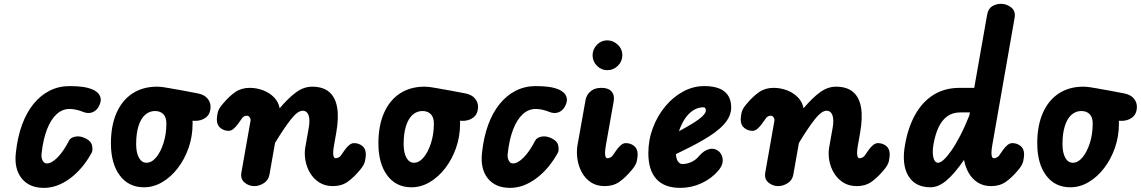

<svg xmlns="http://www.w3.org/2000/svg" viewBox="-20 -948 5811 978"><path d="M204 9Q128.5 9 89.8 -40Q51 -89 61 -172Q69.5 -250.5 92.5 -313Q115.5 -375.5 151.2 -419.2Q187 -463 233.2 -486.2Q279.5 -509.5 334 -509.5Q372 -509.5 401 -505.5Q430 -501.5 453 -491.5Q462.5 -488 474.5 -478.2Q486.5 -468.5 491.8 -451.8Q497 -435 485.5 -410Q474 -385.5 452 -376.5Q430 -367.5 405 -377.5Q385 -385.5 367.5 -389.2Q350 -393 334 -393Q297.5 -393 268.2 -366.2Q239 -339.5 219.5 -289.2Q200 -239 192 -168.5Q189 -145.5 196.8 -130.5Q204.5 -115.5 218.5 -115.5Q243 -115.5 273.2 -146.2Q303.5 -177 331.5 -231.5Q339.5 -247.5 364.2 -252.2Q389 -257 417 -242.5Q445 -229 449.2 -205.2Q453.5 -181.5 447 -170Q401.5 -87 336.5 -39Q271.5 9 204 9Z M713.5 6Q635 6 590 -54.5Q545 -115 545 -218Q545 -308 573.5 -372.8Q602 -437.5 654.8 -472Q707.5 -506.5 779.5 -506.5Q793 -506.5 811.5 -504Q830 -501.5 847.2 -498.2Q864.5 -495 872.5 -493.5Q875.5 -493 883 -491.8Q890.5 -490.5 914.2 -486.2Q938 -482 989 -472Q1020.5 -465.5 1036.5 -446.8Q1052.5 -428 1052.5 -404.5Q1052.5 -367.5 1028 -349Q1003.5 -330.5 966.5 -332.5L960.5 -333Q961 -329.5 961 -325.5Q961 -321.5 961 -317.5Q961 -253.5 940.8 -195.2Q920.5 -137 885.8 -91.8Q851 -46.5 806.5 -20.2Q762 6 713.5 6ZM673.5 -214Q673.5 -170 687.8 -144.5Q702 -119 726 -119Q753 -119 776 -147Q799 -175 813.2 -220.5Q827.5 -266 827.5 -318.5Q827.5 -351 811.8 -366.8Q796 -382.5 769.5 -382.5Q740.5 -382.5 718.8 -362.8Q697 -343 685.2 -305.2Q673.5 -267.5 673.5 -214Z M1275.5 0Q1247.5 0 1225.8 -18.2Q1204 -36.5 1209.5 -68.5L1256 -332Q1257 -337 1255.8 -341.8Q1254.5 -346.5 1252 -350.2Q1249.5 -354 1246 -356.2Q1242.5 -358.5 1238.5 -358.5Q1227.5 -358.5 1222 -354.5Q1216.5 -350.5 1213.5 -346.5L1192 -316.5Q1182 -302.5 1169.8 -292Q1157.5 -281.5 1144.5 -281.5Q1121.5 -281.5 1103 -296Q1084.5 -310.5 1084.5 -339.5Q1084.5 -353 1088.8 -373.5Q1093 -394 1114.5 -418.5Q1147 -457.5 1178.2 -479Q1209.5 -500.5 1252 -500.5Q1287.5 -500.5 1320.2 -488Q1353 -475.5 1375.8 -452.2Q1398.5 -429 1404.5 -396.5Q1449.5 -449.5 1488.5 -478Q1527.5 -506.5 1570 -506.5Q1624.5 -506.5 1656.2 -480Q1688 -453.5 1697.2 -401.2Q1706.5 -349 1692.5 -270.5L1680 -199.5Q1677 -179.5 1677.2 -166.8Q1677.5 -154 1680.8 -148Q1684 -142 1689.5 -142Q1697.5 -142 1704.8 -146Q1712 -150 1715 -154L1736 -184Q1746 -198.5 1758.5 -208.8Q1771 -219 1783.5 -219Q1807 -219 1825.2 -204.8Q1843.5 -190.5 1843.5 -161.5Q1843.5 -148 1839.2 -127.5Q1835 -107 1813.5 -82Q1781 -43 1750 -21.5Q1719 0 1676 0Q1635.5 0 1606.5 -18.5Q1577.5 -37 1559.8 -66.5Q1542 -96 1535.8 -130.5Q1529.5 -165 1535 -197L1552 -292.5Q1557.5 -322.5 1555.5 -342.8Q1553.5 -363 1544.8 -373.5Q1536 -384 1522 -384Q1496 -384 1460.8 -338.8Q1425.5 -293.5 1381 -220L1352.5 -58.5Q1347.5 -30 1323.8 -15Q1300 0 1275.5 0Z M2076 6Q1997.5 6 1952.5 -54.5Q1907.5 -115 1907.5 -218Q1907.5 -308 1936 -372.8Q1964.5 -437.5 2017.2 -472Q2070 -506.5 2142 -506.5Q2155.5 -506.5 2174 -504Q2192.5 -501.5 2209.8 -498.2Q2227 -495 2235 -493.5Q2238 -493 2245.5 -491.8Q2253 -490.5 2276.8 -486.2Q2300.5 -482 2351.5 -472Q2383 -465.5 2399 -446.8Q2415 -428 2415 -404.5Q2415 -367.5 2390.5 -349Q2366 -330.5 2329 -332.5L2323 -333Q2323.5 -329.5 2323.5 -325.5Q2323.5 -321.5 2323.5 -317.5Q2323.5 -253.5 2303.2 -195.2Q2283 -137 2248.2 -91.8Q2213.5 -46.5 2169 -20.2Q2124.5 6 2076 6ZM2036 -214Q2036 -170 2050.2 -144.5Q2064.5 -119 2088.5 -119Q2115.5 -119 2138.5 -147Q2161.5 -175 2175.8 -220.5Q2190 -266 2190 -318.5Q2190 -351 2174.2 -366.8Q2158.5 -382.5 2132 -382.5Q2103 -382.5 2081.2 -362.8Q2059.5 -343 2047.8 -305.2Q2036 -267.5 2036 -214Z M2578.5 9Q2503 9 2464.2 -40Q2425.5 -89 2435.5 -172Q2444 -250.5 2467 -313Q2490 -375.5 2525.8 -419.2Q2561.5 -463 2607.8 -486.2Q2654 -509.5 2708.5 -509.5Q2746.5 -509.5 2775.5 -505.5Q2804.5 -501.5 2827.5 -491.5Q2837 -488 2849 -478.2Q2861 -468.5 2866.2 -451.8Q2871.5 -435 2860 -410Q2848.5 -385.5 2826.5 -376.5Q2804.5 -367.5 2779.5 -377.5Q2759.5 -385.5 2742 -389.2Q2724.5 -393 2708.5 -393Q2672 -393 2642.8 -366.2Q2613.5 -339.5 2594 -289.2Q2574.5 -239 2566.5 -168.5Q2563.5 -145.5 2571.2 -130.5Q2579 -115.5 2593 -115.5Q2617.5 -115.5 2647.8 -146.2Q2678 -177 2706 -231.5Q2714 -247.5 2738.8 -252.2Q2763.5 -257 2791.5 -242.5Q2819.5 -229 2823.8 -205.2Q2828 -181.5 2821.5 -170Q2776 -87 2711 -39Q2646 9 2578.5 9Z M2921 -205 2963 -440.5Q2964 -449 2971.8 -463.2Q2979.5 -477.5 2997 -489Q3014.5 -500.5 3044.5 -500.5Q3078.5 -500.5 3095 -482Q3111.5 -463.5 3106 -432L3066.5 -209.5Q3062.5 -186.5 3062 -171.5Q3061.5 -156.5 3064.8 -149.2Q3068 -142 3074 -142Q3082 -142 3089 -146Q3096 -150 3099.5 -154L3120.5 -184Q3130.5 -198.5 3142.8 -208.8Q3155 -219 3168 -219Q3191.5 -219 3209.8 -204.8Q3228 -190.5 3228 -161.5Q3228 -148 3223.8 -127.5Q3219.5 -107 3198 -82Q3165.5 -43 3134.5 -21.5Q3103.5 0 3060.5 0Q3019 0 2990 -19.2Q2961 -38.5 2944 -69.5Q2927 -100.5 2921.5 -136.2Q2916 -172 2921 -205ZM2998.5 -666.5Q2998.5 -697 3020.5 -719.8Q3042.5 -742.5 3073 -742.5Q3102.5 -742.5 3126.2 -720.8Q3150 -699 3150 -666.5Q3150 -635 3127.2 -612.8Q3104.5 -590.5 3073 -590.5Q3043 -590.5 3020.8 -612.8Q2998.5 -635 2998.5 -666.5Z M3445.5 9Q3364.5 9 3323.5 -36Q3282.5 -81 3282.5 -167.5Q3282.5 -235.5 3305.8 -297Q3329 -358.5 3369 -406.5Q3409 -454.5 3460.2 -482Q3511.5 -509.5 3567 -509.5Q3636 -509.5 3670.2 -481.8Q3704.5 -454 3704.5 -400.5Q3704.5 -378 3695.2 -356.5Q3686 -335 3667.2 -314.2Q3648.5 -293.5 3620.5 -272.8Q3592.5 -252 3555 -231Q3532 -217.5 3497.5 -199.8Q3463 -182 3423 -163Q3423.5 -154.5 3424.8 -147.8Q3426 -141 3428 -135.5Q3432 -125.5 3439.2 -119Q3446.5 -112.5 3456.5 -112.5Q3479.5 -112.5 3502.2 -123Q3525 -133.5 3542 -154.5Q3564.5 -180.5 3590.8 -188Q3617 -195.5 3638.5 -179.5Q3649 -172 3656 -157Q3663 -142 3660.8 -122.2Q3658.5 -102.5 3639.5 -79.5Q3605 -38.5 3553.5 -14.8Q3502 9 3445.5 9ZM3438.5 -279.5Q3452.5 -287 3466 -294.8Q3479.5 -302.5 3493.5 -310.5Q3521 -326.5 3539 -340Q3557 -353.5 3566.2 -364.8Q3575.5 -376 3575.5 -385Q3575.5 -391.5 3572.8 -396.5Q3570 -401.5 3563.5 -401.5Q3535.5 -401.5 3511.5 -386.2Q3487.5 -371 3469 -343.5Q3450.5 -316 3438.5 -279.5Z M3944 0Q3916 0 3894.2 -18.2Q3872.5 -36.5 3878 -68.5L3924.5 -332Q3925.5 -337 3924.2 -341.8Q3923 -346.5 3920.5 -350.2Q3918 -354 3914.5 -356.2Q3911 -358.5 3907 -358.5Q3896 -358.5 3890.5 -354.5Q3885 -350.5 3882 -346.5L3860.5 -316.5Q3850.5 -302.5 3838.2 -292Q3826 -281.5 3813 -281.5Q3790 -281.5 3771.5 -296Q3753 -310.5 3753 -339.5Q3753 -353 3757.2 -373.5Q3761.5 -394 3783 -418.5Q3815.5 -457.5 3846.8 -479Q3878 -500.5 3920.5 -500.5Q3956 -500.5 3988.8 -488Q4021.5 -475.5 4044.2 -452.2Q4067 -429 4073 -396.5Q4118 -449.5 4157 -478Q4196 -506.5 4238.5 -506.5Q4293 -506.5 4324.8 -480Q4356.5 -453.5 4365.8 -401.2Q4375 -349 4361 -270.5L4348.5 -199.5Q4345.5 -179.5 4345.8 -166.8Q4346 -154 4349.2 -148Q4352.5 -142 4358 -142Q4366 -142 4373.2 -146Q4380.5 -150 4383.5 -154L4404.5 -184Q4414.5 -198.5 4427 -208.8Q4439.5 -219 4452 -219Q4475.5 -219 4493.8 -204.8Q4512 -190.5 4512 -161.5Q4512 -148 4507.8 -127.5Q4503.5 -107 4482 -82Q4449.5 -43 4418.5 -21.5Q4387.5 0 4344.5 0Q4304 0 4275 -18.5Q4246 -37 4228.2 -66.5Q4210.5 -96 4204.2 -130.5Q4198 -165 4203.5 -197L4220.5 -292.5Q4226 -322.5 4224 -342.8Q4222 -363 4213.2 -373.5Q4204.5 -384 4190.5 -384Q4164.5 -384 4129.2 -338.8Q4094 -293.5 4049.5 -220L4021 -58.5Q4016 -30 3992.2 -15Q3968.5 0 3944 0Z M4734.5 -210.5Q4728 -169.5 4734.8 -144.2Q4741.5 -119 4758.5 -119Q4770 -119 4787.2 -134.5Q4804.5 -150 4826 -180.8Q4847.5 -211.5 4871 -256.8Q4894.5 -302 4918 -361L4920.5 -375.5H4872.5Q4832 -375.5 4804.2 -355Q4776.5 -334.5 4759.8 -297.5Q4743 -260.5 4734.5 -210.5ZM4590 -210.5Q4605.5 -299.5 4642 -364.5Q4678.5 -429.5 4735.2 -465Q4792 -500.5 4869 -500.5H4942.5L5008.5 -874.5Q5014 -904.5 5034.5 -916.5Q5055 -928.5 5078.5 -928.5Q5108 -928.5 5131.2 -909.8Q5154.5 -891 5148 -856.5L5034.5 -209Q5030.5 -186 5030.2 -171Q5030 -156 5033.2 -149Q5036.5 -142 5042.5 -142Q5050.5 -142 5057.5 -146Q5064.5 -150 5068 -154L5089 -184Q5099 -198.5 5111.2 -208.8Q5123.5 -219 5136.5 -219Q5160 -219 5178.2 -204.8Q5196.5 -190.5 5196.5 -161.5Q5196.5 -148 5192.2 -127.5Q5188 -107 5166.5 -82Q5134 -43 5103 -21.5Q5072 0 5029 0Q4989 0 4960.5 -18.2Q4932 -36.5 4915 -66Q4898 -95.5 4891.5 -129L4891 -134Q4838.5 -58.5 4798.2 -26.2Q4758 6 4720 6Q4641.5 6 4606.8 -52.2Q4572 -110.5 4590 -210.5Z M5432 6Q5353.5 6 5308.5 -54.5Q5263.5 -115 5263.5 -218Q5263.5 -308 5292 -372.8Q5320.5 -437.5 5373.2 -472Q5426 -506.5 5498 -506.5Q5511.5 -506.5 5530 -504Q5548.5 -501.5 5565.8 -498.2Q5583 -495 5591 -493.5Q5594 -493 5601.5 -491.8Q5609 -490.5 5632.8 -486.2Q5656.5 -482 5707.5 -472Q5739 -465.5 5755 -446.8Q5771 -428 5771 -404.5Q5771 -367.5 5746.5 -349Q5722 -330.5 5685 -332.5L5679 -333Q5679.5 -329.5 5679.5 -325.5Q5679.5 -321.5 5679.5 -317.5Q5679.5 -253.5 5659.2 -195.2Q5639 -137 5604.2 -91.8Q5569.5 -46.5 5525 -20.2Q5480.5 6 5432 6ZM5392 -214Q5392 -170 5406.2 -144.5Q5420.5 -119 5444.5 -119Q5471.5 -119 5494.5 -147Q5517.5 -175 5531.8 -220.5Q5546 -266 5546 -318.5Q5546 -351 5530.2 -366.8Q5514.5 -382.5 5488 -382.5Q5459 -382.5 5437.2 -362.8Q5415.5 -343 5403.8 -305.2Q5392 -267.5 5392 -214Z"/></svg>

Font: Edu VIC WA NT Hand Pre
Style: Regular
Weight: 400
Designer: Tina and Corey Anderson, Eben Sorkin, Mirko Velimirovic
Foundry: Google for Education
Version: Version 1.000